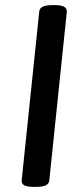

<svg xmlns="http://www.w3.org/2000/svg" viewBox="-20 -722 323 744"><path d="M107 2Q87 2 75 -3.5Q63 -9 64 -23L132 -677Q134 -702 180 -702H196Q215 -702 227 -696.5Q239 -691 239 -677L171 -23Q169 2 123 2Z"/></svg>

Font: Asap Medium
Style: Italic
Weight: 500
Italic angle: -6°
Designer: Pablo Cosgaya
Foundry: Omnibus-Type
Version: Version 3.001; ttfautohint (v1.8.3)